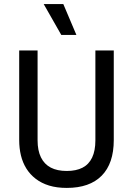

<svg xmlns="http://www.w3.org/2000/svg" viewBox="-20 -907 651 940"><path d="M307 13Q258 13 220.5 1.5Q183 -10 155 -31.5Q127 -53 109 -82Q91 -111 82.5 -146Q74 -181 74 -221V-660H164V-220Q164 -170 180.5 -136.5Q197 -103 228.5 -86.5Q260 -70 307 -70Q353 -70 384 -86Q415 -102 431 -135.5Q447 -169 447 -220V-660H537V-221Q537 -107 478 -47Q419 13 307 13ZM280 -736 194 -887H290L354 -736Z"/></svg>

Font: Bricolage Grotesque SemiCondensed
Style: Regular
Weight: 400
Width: 4
Designer: Mathieu Triay
Foundry: Atelier Triay
Version: Version 1.001;gftools[0.9.33.dev8+g029e19f]